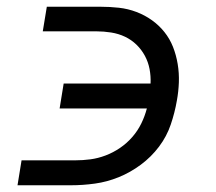

<svg xmlns="http://www.w3.org/2000/svg" viewBox="-20 -550 640 570"><path d="M32 0 44 -74H203Q226 -74 248.5 -77Q271 -80 293.5 -88.5Q316 -97 336.5 -111Q357 -125 373 -143.5Q389 -162 399.5 -183.5Q410 -205 416 -228H157L169 -302H427Q428 -324 424 -345Q420 -366 410 -384.5Q400 -403 385 -417.5Q370 -432 351 -441Q332 -450 310 -453.5Q288 -457 266 -457H107L119 -530H278Q306 -530 333 -527Q360 -524 385 -514.5Q410 -505 431 -490Q452 -475 468 -455Q484 -435 493.5 -411Q503 -387 507.5 -360Q512 -333 511 -305.5Q510 -278 505 -251Q499 -216 487 -180.5Q475 -145 452 -114.5Q429 -84 398 -61Q367 -38 332.5 -24Q298 -10 262 -5Q226 0 191 0Z"/></svg>

Font: Iosevka Curly Extended Oblique
Style: Regular
Weight: 400
Width: 7
Italic angle: -9°
Monospace: yes
Designer: Belleve Invis
Foundry: Belleve Invis
Version: Version 11.1.0; ttfautohint (v1.8.3)